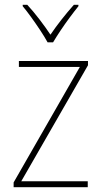

<svg xmlns="http://www.w3.org/2000/svg" viewBox="-20 -783 423 803"><path d="M347 0H37V-20L314 -503H59V-528H348V-510L69 -25H347ZM179 -606Q167 -628 148.5 -656Q130 -684 110.5 -711Q91 -738 75 -757V-763H94Q119 -736 145 -702Q171 -668 191 -638Q234 -701 289 -763H308V-757Q291 -736 271 -709Q251 -682 233 -655Q215 -628 202 -606Z"/></svg>

Font: Noto Sans Telugu SemiCondensed Thin
Style: Regular
Weight: 100
Width: 4
Designer: Jelle Bosma - Monotype Design Team
Foundry: Monotype Imaging Inc.
Version: Version 2.005; ttfautohint (v1.8.4.7-5d5b)